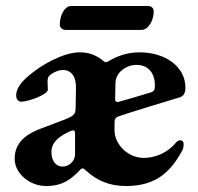

<svg xmlns="http://www.w3.org/2000/svg" viewBox="-20 -608 663 642"><path d="M200 -508H453C475 -508 494 -538 494 -570C494 -580 487 -588 475 -588H217C198 -588 180 -560 180 -525C180 -516 188 -508 200 -508ZM134 14C192 14 220 -11 249 -41C252 -44 255 -45 257 -45C259 -45 263 -42 266 -39C306 -2 348 14 402 14C502 14 551 -34 589 -104C593 -110 594 -120 594 -126C594 -135 589 -139 583 -139C578 -139 573 -136 570 -133C540 -96 498 -80 461 -80C407 -80 363 -126 363 -172V-200C363 -210 368 -216 374 -218C413 -232 559 -276 576 -281C591 -284 600 -293 600 -315C600 -385 533 -433 447 -433C404 -433 371 -420 342 -403C339 -401 337 -400 334 -400C332 -400 330 -401 327 -403C304 -423 278 -433 247 -433C189 -433 115 -388 80 -358C50 -334 34 -311 34 -289C34 -277 41 -268 51 -268C75 -268 140 -292 140 -308C140 -315 139 -326 139 -334C139 -341 140 -348 143 -353C151 -362 173 -374 190 -374C220 -374 235 -350 234 -313L233 -252C233 -228 230 -223 203 -211L114 -177C56 -155 29 -123 29 -77C29 -28 79 14 134 14ZM375 -267C374 -267 373 -267 373 -267C369 -267 365 -269 365 -275L366 -329C366 -366 402 -391 436 -391C480 -391 498 -359 498 -322C498 -310 496 -302 484 -299C443 -286 410 -277 375 -267ZM189 -51C173 -51 152 -62 152 -101C153 -134 179 -153 214 -169C219 -171 222 -172 225 -172C231 -172 231 -166 231 -154V-93C231 -70 212 -51 189 -51Z"/></svg>

Font: EB Garamond
Style: Bold
Weight: 700
Designer: Georg Duffner and Octavio Pardo
Foundry: Georg Duffner
Version: Version 1.000;PS 001.000;hotconv 1.0.88;makeotf.lib2.5.64775